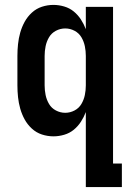

<svg xmlns="http://www.w3.org/2000/svg" viewBox="-20 -548 540 783"><path d="M246 -88Q266 -88 284 -97.5Q302 -107 312 -124Q322 -141 326 -160.5Q330 -180 330 -200V-320Q330 -340 326 -359.5Q322 -379 312 -396Q302 -413 284 -422.5Q266 -432 246 -432Q226 -432 208 -422.5Q190 -413 180 -396Q170 -379 166 -359.5Q162 -340 162 -320V-200Q162 -180 166 -160.5Q170 -141 180 -124Q190 -107 208 -97.5Q226 -88 246 -88ZM330 215V-91Q322 -70 310 -51.5Q298 -33 281 -19Q264 -5 242 1.5Q220 8 198 8Q174 8 151 0.5Q128 -7 110 -23.5Q92 -40 80.5 -61Q69 -82 62.5 -105Q56 -128 53.5 -152Q51 -176 51 -200V-320Q51 -344 53.5 -368Q56 -392 62.5 -415Q69 -438 80.5 -459Q92 -480 110 -496.5Q128 -513 151 -520.5Q174 -528 198 -528Q220 -528 242 -521.5Q264 -515 281 -501Q298 -487 310 -468.5Q322 -450 330 -429V-520H441V119H477V215Z"/></svg>

Font: Iosevka
Style: Bold
Weight: 700
Monospace: yes
Designer: Belleve Invis
Foundry: Belleve Invis
Version: Version 32.5.0; ttfautohint (v1.8.4)